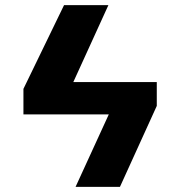

<svg xmlns="http://www.w3.org/2000/svg" viewBox="-20 -728 699 748"><path d="M590.8 -315.4 447.3 0H274.4L403.8 -282.2H71.3V-381.8L229.5 -708H402.3L265.6 -408.2H590.8Z"/></svg>

Font: Pretendard GOV ExtraBold
Style: Regular
Weight: 800
Designer: Base glyphs from Inter by Rasmus Andersson; Hangeul glyphs from Noto Sans CJK(Source Han Sans) by Jang Soo-young and Kan
Foundry: Kil Hyung-jin
Version: Version 1.309